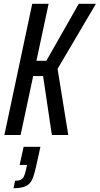

<svg xmlns="http://www.w3.org/2000/svg" viewBox="-20 -708 523 1007"><path d="M3 0 149 -688H235L171 -389H223L393 -688H483L282 -347L338 0H252L206 -309H154L88 0ZM51 279 59 240Q79 240 89.5 234.5Q100 229 105.5 217Q111 205 116 184L122 157H83L104 62H192L170 162Q163 195 155 218Q147 241 135 254Q123 267 102.5 273Q82 279 51 279Z"/></svg>

Font: Saira ExtraCondensed Medium
Style: Italic
Weight: 500
Width: 2
Italic angle: -12°
Designer: Hector Gatti with collaboration of the Omnibus-Type team
Foundry: Omnibus-Type
Version: Version 1.101